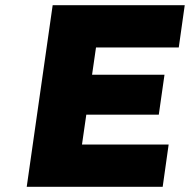

<svg xmlns="http://www.w3.org/2000/svg" viewBox="-20 -720 732 740"><path d="M83 0 183 -700H692L669 -537H350L296 -163H630L607 0ZM217 -278 239 -432H614L592 -278Z"/></svg>

Font: Lexend ExtBd
Style: Italic
Weight: 800
Italic angle: -8.13011°
Designer: Bonnie Shaver-Troup, Thomas Jockin
Foundry: Lexend
Version: Version 1.007